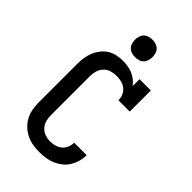

<svg xmlns="http://www.w3.org/2000/svg" viewBox="-283 -1059 1165 1165"><g transform="rotate(45 300.0 -476.0)"><path d="M297 8Q269 8 240.5 3.5Q212 -1 186.5 -13.5Q161 -26 140 -45.5Q119 -65 105.5 -90Q92 -115 86.5 -143.5Q81 -172 81 -200V-535Q81 -561 85 -587.5Q89 -614 99 -638Q109 -662 125.5 -683Q142 -704 164 -718Q186 -732 212.5 -737.5Q239 -743 265 -743Q286 -743 307 -739.5Q328 -736 347.5 -728Q367 -720 384 -706.5Q401 -693 414 -676V-735H511V-554H414Q414 -575 405.5 -595Q397 -615 380.5 -628Q364 -641 343.5 -646Q323 -651 302 -651Q278 -651 255.5 -644Q233 -637 217 -620Q201 -603 194.5 -580.5Q188 -558 188 -535V-200Q188 -177 194 -155Q200 -133 215.5 -116Q231 -99 253 -91.5Q275 -84 297 -84Q318 -84 338 -89.5Q358 -95 374 -108.5Q390 -122 398 -141.5Q406 -161 406 -181Q406 -181 406 -181.5Q406 -182 406 -182H513Q513 -182 513 -181.5Q513 -181 513 -180Q513 -153 505.5 -127Q498 -101 484 -78Q470 -55 448.5 -38Q427 -21 402.5 -10.5Q378 0 351 4Q324 8 297 8ZM300 -810Q285 -810 270 -814.5Q255 -819 244.5 -829.5Q234 -840 229.5 -855Q225 -870 225 -885Q225 -900 229.5 -915Q234 -930 244.5 -940.5Q255 -951 270 -955.5Q285 -960 300 -960Q315 -960 330 -955.5Q345 -951 355.5 -940.5Q366 -930 370.5 -915Q375 -900 375 -885Q375 -870 370.5 -855Q366 -840 355.5 -829.5Q345 -819 330 -814.5Q315 -810 300 -810Z"/></g></svg>

Font: Iosevka Slab Semibold Extended
Style: Regular
Weight: 600
Width: 7
Monospace: yes
Designer: Belleve Invis
Foundry: Belleve Invis
Version: Version 11.1.0; ttfautohint (v1.8.3)